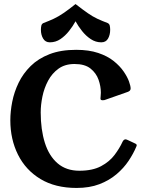

<svg xmlns="http://www.w3.org/2000/svg" viewBox="-20 -917 699 948"><path d="M642 -211Q647 -209 651 -206.5Q655 -204 655 -200Q655 -197 653 -193Q639 -159 615 -123Q591 -87 555 -56.5Q519 -26 470.5 -7.5Q422 11 358 11Q253 11 180 -33Q107 -77 69 -153Q31 -229 31 -323Q31 -367 40.5 -415Q50 -463 72 -508.5Q94 -554 131.5 -591Q169 -628 224.5 -649.5Q280 -671 356 -671Q419 -671 465 -655.5Q511 -640 541.5 -615.5Q572 -591 590.5 -564Q609 -537 617 -514.5Q625 -492 625 -480Q625 -468 610 -463L502 -425Q496 -422 487 -422Q476 -422 476 -430Q476 -432 477 -443.5Q478 -455 478 -459Q478 -491 466.5 -523.5Q455 -556 427 -578.5Q399 -601 348 -601Q301 -601 269 -578Q237 -555 217.5 -518.5Q198 -482 189.5 -440.5Q181 -399 181 -362Q181 -277 201.5 -212Q222 -147 264.5 -110.5Q307 -74 372 -74Q437 -74 479 -96.5Q521 -119 546 -152.5Q571 -186 585 -217Q591 -229 600 -229Q604 -229 612 -225ZM353 -812Q340 -788 321 -764Q302 -740 278.5 -724Q255 -708 226 -708Q204 -708 193 -726.5Q182 -745 182 -770Q182 -781 184 -790Q186 -799 194 -803Q223 -814 245.5 -824.5Q268 -835 293 -852Q318 -869 353 -897Q389 -869 413.5 -852Q438 -835 460.5 -824.5Q483 -814 512 -803Q520 -799 522 -790Q524 -781 524 -770Q524 -745 513.5 -726.5Q503 -708 480 -708Q452 -708 428 -724Q404 -740 385 -764Q366 -788 353 -812Z"/></svg>

Font: Young Serif
Style: Regular
Weight: 400
Designer: Bastien Sozeau
Foundry: NBR — Bastien Sozeau
Version: Version 3.004; ttfautohint (v1.8.4.7-5d5b);gftools[0.9.33]